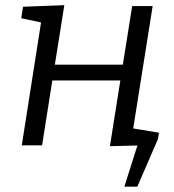

<svg xmlns="http://www.w3.org/2000/svg" viewBox="-20 -551 661 728"><path d="M62.6 0 138.9 -486.6 145.5 -463.8 60.6 -481.9 67.3 -525.4 223.9 -531.4 184.2 -282 166.2 -305.8H469.3L441.8 -281L481.2 -528H558.8L482.2 -45.8L470.8 -64.2L562.1 -44.2L555.8 -0.7L396.8 3.3L439.8 -268.3L458.5 -245.9H155.8L182.5 -272L139.6 0ZM449.7 -69.9 582.8 -47.8 579.2 -24.4 500.7 156.7H451.5L505.6 -13.7L521.6 0H427.3Z"/></svg>

Font: Bitter Thin
Style: Italic
Weight: 100
Italic angle: -9°
Designer: Sol Matas, and Bitter project Authors
Foundry: Sol Matas
Version: Version 2.002